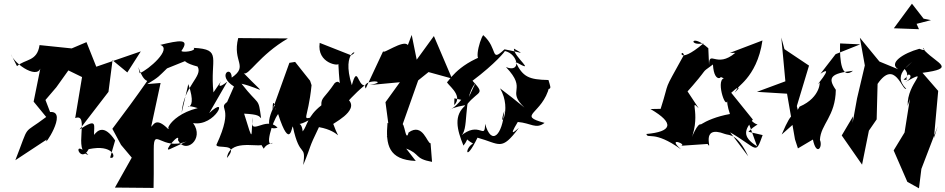

<svg xmlns="http://www.w3.org/2000/svg" viewBox="-20 -794 5116 1039"><path d="M484 9C601 -7 611 71 576 59L603 -34C543 -124 507 -87 489 -64C487 -114 511 -160 410 -93L567 -297L589 -468L669 -402L742 -516L501 -433L448 -566L368 -532L194 -550C181 -460 117 -476 72 -436L39 -501C57 -446 198 -351 202 -442L162 -244L230 -161C96 -59 144 -134 63 73L233 -39C207 18 353 -195 251 -188L226 -253L285 -322L350 -413L424 -377L387 -155C469 -186 372 27 458 44C363 -54 414 101 460 13Z M899 13C857 33 958 -86 943 -36C981 43 1089 -40 1025 -128C1145 -107 1224 -287 1112 -182L1210 -352C1109 -273 1236 -437 1135 -294C1115 -478 1186 -527 1028 -535C1047 -517 961 -508 962 -519C1010 -587 950 -576 847 -551C914 -530 783 -416 736 -398C717 -486 738 -368 777 -356C717 -270 653 -183 588 -97L635 -10L693 59L602 221L811 223L812 147V13C812 -111 853 24 991 -29ZM890 -96C823 -163 812 -117 798 -108L849 -345L777 -339C843 -379 838 -380 884 -424L1008 -474C995 -499 923 -467 1049 -434C1081 -381 973 -329 963 -183L999 -339C1065 -150 927 -248 1050 -209C870 -165 863 -28 929 -150Z M1209 -242C1156 -202 1251 -224 1151 -10C1151 14 1281 -24 1208 61C1221 -39 1359 0 1395 -9C1421 33 1388 -5 1457 -21C1410 13 1451 -132 1485 -177C1552 32 1560 -125 1565 -108C1603 71 1637 -23 1621 99C1671 -22 1644 22 1706 -106C1831 -84 1823 -11 1784 -122C1765 -119 1930 -193 1865 -255C1786 -140 1840 -238 1953 -332C1915 -331 1915 -445 1884 -333C1822 -529 1940 -526 1880 -495L1710 -562C1693 -449 1820 -434 1811 -450C1819 -274 1830 -378 1791 -344C1735 -261 1717 -267 1719 -224C1642 -164 1643 -113 1618 -83C1610 -163 1558 -84 1682 -162C1605 -147 1646 -136 1666 -333L1658 -357L1577 -459L1546 -454L1455 -201C1456 -297 1480 -166 1470 -208C1493 -291 1374 -70 1482 -103C1417 -172 1324 -43 1348 -160C1336 -64 1355 -4 1301 -179C1382 -175 1381 -165 1393 -154C1377 -272 1385 -215 1287 -341C1406 -313 1429 -263 1299 -398C1324 -381 1383 -496 1538 -586L1269 -588C1236 -457 1327 -439 1234 -374C1233 -444 1151 -386 1246 -326Z M2178 10C2257 40 2220 64 2318 82L2310 -19C2292 -15 2269 -133 2191 -77C2172 -3 2166 -207 2144 -79L2243 -359L2299 -404L2426 -369L2328 -599L2235 -471L2208 -605L2187 -550C2164 -583 2046 -494 2054 -518L1959 -315C1930 -369 2100 -357 1982 -334L2144 -349L2066 -241L2088 -76C2036 -7 2146 -105 2077 -129C2066 -10 2083 71 2230 77Z M2439 -262 2476 -254C2413 -175 2372 -203 2502 -226C2432 -171 2453 -92 2488 -6C2557 -92 2433 -78 2540 -17C2495 5 2495 93 2564 -49C2687 -15 2692 26 2788 -102C2772 -90 2726 -42 2782 -134C2854 -128 2880 -93 2927 -129C2772 -171 2916 -174 2953 -326L2853 -306C2971 -318 2967 -295 2948 -361C2841 -363 2809 -378 2770 -459C2891 -391 2758 -488 2761 -531C2825 -494 2804 -510 2710 -527C2631 -453 2678 -530 2595 -604C2574 -579 2531 -411 2610 -498C2448 -442 2404 -346 2400 -351C2389 -343 2493 -280 2438 -225ZM2686 -316C2757 -194 2669 -76 2709 -194C2699 -64 2640 -1 2605 -124C2604 -30 2576 -147 2469 -55C2524 -83 2479 -255 2553 -345L2476 -181C2552 -318 2621 -266 2537 -357C2661 -450 2715 -518 2712 -518C2784 -502 2803 -397 2718 -431C2839 -304 2716 -309 2818 -212C2776 -247 2731 -282 2686 -316Z M3813 -533C3719 -618 3703 -541 3788 -560C3636 -432 3666 -539 3681 -497C3560 -277 3610 -377 3555 -205L3500 -204C3636 -125 3613 -81 3478 -69C3485 -39 3518 -92 3665 14C3583 -59 3706 -10 3663 -5L3809 -15C3841 32 3762 -123 3903 -69C3926 -60 3969 -75 4029 52L3931 -78C4083 11 4067 47 4107 -63L4030 -81C4111 -162 4084 -69 4009 -190L4077 -2C3992 -56 4011 -92 4054 -147L3937 -292C4021 -368 3913 -246 3978 -316C3949 -318 4076 -366 4106 -575L3930 -508H3959C3857 -421 3817 -528 3817 -441ZM3897 -370C3850 -357 3917 -167 3918 -271C3911 -246 3917 -216 3930 -177C3782 -151 3715 -78 3781 -114C3764 -141 3739 -92 3706 -8C3785 -168 3703 -268 3761 -208L3687 -320C3687 -304 3680 -322 3681 -277C3837 -451 3757 -385 3838 -445C3845 -326 3907 -388 3868 -383Z M4308 -153 4292 -220 4358 -439 4225 -528 4208 -591 4230 -354 4076 -297 4239 -287 4282 -40 4298 9 4379 -39C4398 53 4434 3 4417 -37C4421 -122 4501 -164 4503 -308C4456 -375 4477 -397 4596 -411C4535 -363 4523 -461 4526 -559L4635 -554L4502 -501L4420 -395C4509 -455 4370 -299 4415 -347C4417 -362 4426 -268 4307 -217C4265 -137 4276 -221 4210 -66Z M4875 -421C4921 -366 4837 -363 4886 -362C4879 -414 4943 -385 4877 -349C5026 -429 4886 -347 4892 -221L4904 -260L4875 -77L4816 20L4890 190L4953 225L4966 120L5055 -112L5034 -47L5057 -302L4972 -400C5155 -424 5054 -448 4986 -518C4950 -560 5015 -505 4955 -530C4867 -506 4786 -452 4841 -419L4739 -461L4633 -590L4660 -440L4618 -262L4594 -130L4596 -164L4535 -61L4645 97L4682 -87L4724 -148L4729 -340C4823 -477 4861 -303 4884 -313C4799 -400 4917 -447 4970 -510ZM4915 -774 4817 -641 4953 -636 4940 -665 5018 -685 4978 -693Z"/></svg>

Font: Asimov Silicon
Style: Regular
Weight: 400
Designer: Google
Version: Version 2.000980; 2014